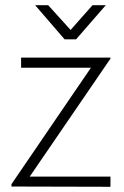

<svg xmlns="http://www.w3.org/2000/svg" viewBox="-20 -716 475 737"><path d="M24 -9 329 -456H61V-495H404V-491L94 -38H404V1L24 0ZM115 -696H165L251 -601L335 -696H386L272 -565H228Z"/></svg>

Font: Bellota Text Light
Style: Regular
Weight: 300
Designer: Kemie Guaida
Foundry: Kemie Guaida
Version: Version 4.001